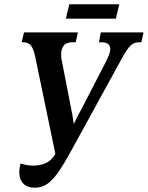

<svg xmlns="http://www.w3.org/2000/svg" viewBox="-20 -865 689 895"><path d="M142 10Q108 10 89 -9Q70 -28 70 -62Q70 -82 76 -103Q105 -93 135 -93Q167 -93 192 -104Q217 -115 234 -141L238 -148L144 -601Q137 -635 125 -651.5Q113 -668 88 -668H81L92 -714H343L333 -668H319Q288 -668 276.5 -651.5Q265 -635 265 -614Q265 -603 265.5 -596Q266 -589 268 -583L310 -367Q315 -343 318 -325.5Q321 -308 324 -287Q333 -306 341.5 -322.5Q350 -339 362 -361L472 -574Q482 -594 488 -609Q494 -624 494 -636Q494 -668 453 -668H441L450 -714H649L639 -668H629Q604 -668 587.5 -651.5Q571 -635 546 -589L315 -168Q277 -98 249.5 -59.5Q222 -21 197 -5.5Q172 10 142 10ZM287 -778 303 -845H536L520 -778Z"/></svg>

Font: Noto Serif ExtraCondensed SemiBold
Style: Italic
Weight: 600
Width: 2
Italic angle: -12°
Designer: Monotype Design Team
Foundry: Monotype Imaging Inc.
Version: Version 2.013